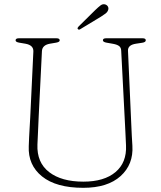

<svg xmlns="http://www.w3.org/2000/svg" viewBox="-20 -883 770 918"><path d="M578 -282.5 559.5 -640.5Q559 -655.5 549.5 -662.8Q540 -670 520.5 -673.5L489.5 -679Q472 -682 472 -690.5Q472 -700 487.5 -700H661.5Q677 -700 677 -690.5Q677 -681 659.5 -678.5L630 -674Q590.5 -668 592 -640L608 -281Q609 -257 610.2 -234Q611.5 -211 613 -186Q618.5 -97 556.5 -41Q494.5 15 378 15Q248.5 15 181 -39.5Q113.5 -94 117.5 -184Q118 -200.5 119.2 -226Q120.5 -251.5 122 -277.2Q123.5 -303 124.5 -321L139.5 -636.5Q141 -667 101.5 -674L72 -679Q54.5 -682 54.5 -690Q54.5 -700 70 -700H250Q265.5 -700 265.5 -690Q265.5 -682 248 -679L218.5 -674Q182 -667.5 180.5 -638.5L165 -326Q163 -285.5 161.8 -253.5Q160.5 -221.5 159 -192Q155.5 -106 214.8 -60.2Q274 -14.5 378.5 -14.5Q478 -14.5 532.2 -60.2Q586.5 -106 582.5 -188Q581 -220.5 580 -242.2Q579 -264 578 -282.5ZM435 -834.5Q450.5 -849.5 461.2 -857.5Q472 -865.5 484 -861.5Q493 -858 496.5 -850.5Q500 -843 497 -835Q494 -825.5 484.5 -818.2Q475 -811 463 -803.5L363 -743Q356.5 -739 352.5 -744Q349.5 -746.5 351.2 -749.8Q353 -753 355.5 -756Z"/></svg>

Font: Fraunces 9pt Soft Thin
Style: Regular
Weight: 100
Version: Version 1.000;[b76b70a41]